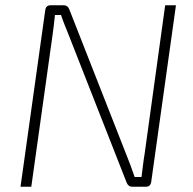

<svg xmlns="http://www.w3.org/2000/svg" viewBox="-20 -710 732 730"><path d="M649 -690H608L530 -126C525 -97 522 -67 518 -37H492C482 -66 471 -96 460 -123L244 -673C240 -684 233 -690 222 -690H173C160 -690 154 -684 152 -671L58 0H99L179 -571C183 -598 186 -625 189 -653H212C220 -628 231 -603 240 -580L461 -17C465 -6 472 0 483 0H534C547 0 553 -6 555 -19Z"/></svg>

Font: Exo 2 Extra Light
Style: Italic
Weight: 250
Italic angle: -8°
Designer: Natanael Gama
Version: Version 1.001;PS 001.001;hotconv 1.0.88;makeotf.lib2.5.64775